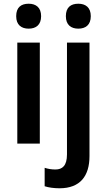

<svg xmlns="http://www.w3.org/2000/svg" viewBox="-20 -772 574 1032"><path d="M134 -752C94 -752 67 -733 67 -685C67 -638 95 -618 134 -618C173 -618 201 -638 201 -685C201 -732 173 -752 134 -752ZM334 -685C334 -638 362 -618 401 -618C440 -618 468 -638 468 -685C468 -732 440 -752 401 -752C361 -752 334 -733 334 -685ZM194 -543H73V0H194ZM300 240C411 240 461 174 461 67V-543H340V58C340 119 315 139 278 139C257 139 239 136 220 130V229C241 236 270 240 300 240Z"/></svg>

Font: Noto Sans Ethiopic SemiCondensed SemiBold
Style: Regular
Weight: 600
Width: 4
Designer: Monotype Design Team
Foundry: Monotype Imaging Inc.
Version: Version 2.102